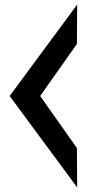

<svg xmlns="http://www.w3.org/2000/svg" viewBox="-20 -848 386 836"><path d="M22 -430 316 -32 315 -203 155 -430 315 -657 316 -828Z"/></svg>

Font: Ny Stormning
Style: Fi
Weight: 300
Designer: Robert Jablonski, Mew Too
Foundry: Cannot Into Space Fonts
Version: Version 0.90